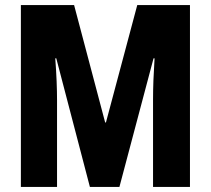

<svg xmlns="http://www.w3.org/2000/svg" viewBox="-20 -734 828 754"><path d="M333 0H449L583 -505H587C583 -443 581 -391 581 -343V0H726V-714H519L396 -253H393L271 -714H62V0H204V-341C204 -384 202 -440 197 -505H201Z"/></svg>

Font: Noto Sans Arabic UI XCn XBd
Style: Regular
Weight: 800
Width: 2
Designer: Monotype Design Team, Nadine Chahine and Nizar Qandah
Foundry: Monotype Imaging Inc.
Version: Version 2.010